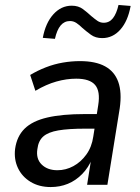

<svg xmlns="http://www.w3.org/2000/svg" viewBox="-20 -747 565 776"><path d="M185 9Q138 9 103.5 -12Q69 -33 52.5 -68Q36 -103 41 -145Q48 -196 79.5 -227Q111 -258 171 -272Q231 -286 323 -286H384L375 -227H324Q257 -227 216 -220Q175 -213 155 -195.5Q135 -178 131 -144Q125 -105 148.5 -82Q172 -59 212 -59Q246 -59 276.5 -75.5Q307 -92 329 -122.5Q351 -153 357 -195L377 -322Q386 -378 364.5 -403.5Q343 -429 288 -429Q249 -429 208 -417.5Q167 -406 123 -380L102 -444Q132 -462 165.5 -475Q199 -488 234 -494Q269 -500 303 -500Q366 -500 404.5 -479Q443 -458 458 -416Q473 -374 464 -310L414 0H332L349 -107H353Q338 -70 312 -43.5Q286 -17 254 -4Q222 9 185 9ZM202 -590 153 -594Q164 -654 195.5 -689Q227 -724 270 -724Q297 -724 315.5 -710Q334 -696 349 -682Q362 -671 373.5 -663Q385 -655 399 -655Q422 -655 436.5 -673.5Q451 -692 459 -727L508 -723Q497 -662 466.5 -627.5Q436 -593 393 -593Q366 -593 347.5 -606.5Q329 -620 313 -634Q301 -646 289 -654Q277 -662 263 -662Q240 -662 225 -644Q210 -626 202 -590Z"/></svg>

Font: Nunito Sans 10pt SemiCondensed Medium
Style: Italic
Weight: 500
Width: 4
Italic angle: -9°
Designer: Vernon Adams
Foundry: Vernon Adams
Version: Version 3.101;gftools[0.9.27]